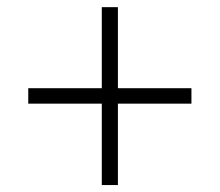

<svg xmlns="http://www.w3.org/2000/svg" viewBox="-20 -620 626 547"><path d="M270 -92.8H315.9V-324.7H525.4V-368.7H315.9V-599.6H270V-368.7H60.5V-324.7H270Z"/></svg>

Font: Cascadia Mono PL ExtraLight
Style: Regular
Weight: 200
Monospace: yes
Designer: Aaron Bell
Foundry: Saja Typeworks
Version: Version 2404.023